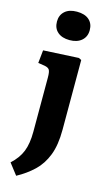

<svg xmlns="http://www.w3.org/2000/svg" viewBox="-148 -823 634 1103"><g transform="rotate(15 168.5 -271.5)"><path d="M165 -603Q120 -603 94 -625.5Q68 -648 68 -688Q68 -726 93.5 -749Q119 -772 165 -772Q212 -772 237.5 -749.5Q263 -727 263 -688Q263 -649 236.5 -626Q210 -603 165 -603ZM71 229 20 163Q64 123 82.5 76.5Q101 30 101 -41V-363Q101 -397 94 -408.5Q87 -420 65 -424L26 -430L34 -507L244 -518L260 -510V-95Q260 -4 236.5 56.5Q213 117 170.5 157.5Q128 198 71 229Z"/></g></svg>

Font: Literata 12pt
Style: Bold
Weight: 700
Designer: Latin by Veronika Burian and Jose Scaglione. Greek by Irene Vlachou. Cyrillic by Vera Evstafieva.
Foundry: TypeTogether
Version: Version 3.002